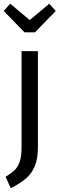

<svg xmlns="http://www.w3.org/2000/svg" viewBox="-43 -802 320 1033"><path d="M161 -10Q161 51 144.5 91Q128 131 97.5 157.5Q67 184 15 211L-13 149Q19 130 36.5 112.5Q54 95 63.5 66.5Q73 38 73 -9V-527H161ZM257 -743 145 -628H89L-23 -743L12 -782L117 -694L222 -782Z"/></svg>

Font: Fira Sans Compressed
Style: Regular
Weight: 400
Width: 1
Designer: bBox Type GmbH & Carrois Corporate GbR & Edenspiekermann AG
Foundry: bBox Type GmbH & Carrois Corporate GbR & Edenspiekermann AG
Version: Version 4.301